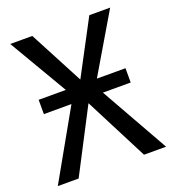

<svg xmlns="http://www.w3.org/2000/svg" viewBox="-127 -786 794 883"><g transform="rotate(-20 270.0 -344.5)"><path d="M535 0H427L268 -310L107 0H5L193 -333H58V-403H191L23 -689H131L270 -425L410 -689H512L343 -403H483V-333H347Z"/></g></svg>

Font: Trujillo
Style: Regular
Weight: 400
Designer: Fira Sans original fonts by bBox Type GmbH, Carrois Corporate GbR, & Edenspiekermann AG / Changes by Cristiano Sobral
Foundry: Fira Sans original fonts by bBox Type GmbH, Carrois Corporate GbR, & Edenspiekermann AG / Changes by Cristiano Sobral
Version: Version 4.301;October 17, 2021;FontCreator 14.0.0.2814 64-bi